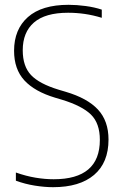

<svg xmlns="http://www.w3.org/2000/svg" viewBox="-20 -769 509 798"><path d="M200.5 9Q165.5 9 124.8 2.5Q84 -4 46 -18V-52Q88.5 -37 127.8 -30.5Q167 -24 203 -24Q395 -24 395 -187.5Q395 -256.5 358 -292.8Q321 -329 237.5 -354.5L209 -363Q124 -388.5 81.2 -435Q38.5 -481.5 38.5 -558Q38.5 -647 96 -698Q153.5 -749 265 -749Q298.5 -749 335.8 -744Q373 -739 403 -729V-695Q367 -706 332.5 -711Q298 -716 263 -716Q168 -716 121.2 -675.5Q74.5 -635 74.5 -560Q74.5 -493.5 109 -457Q143.5 -420.5 224.5 -396L253 -387.5Q343 -361 387 -313.8Q431 -266.5 431 -189Q431 -93 371 -42Q311 9 200.5 9Z"/></svg>

Font: Encode Sans SemiCondensed SemiCondensed Thin
Style: Regular
Weight: 100
Width: 4
Designer: Multiple Designers
Foundry: Impallari Type
Version: Version 3.000; ttfautohint (v1.8.3) -l 8 -r 50 -G 200 -x 14 